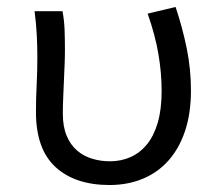

<svg xmlns="http://www.w3.org/2000/svg" viewBox="-20 -518 640 550"><path d="M294 12Q195 12 139 -39.5Q83 -91 83 -197Q83 -236 85 -275Q87 -314 87 -353Q87 -382 85.5 -415Q84 -448 79 -486H159Q164 -460 165 -432.5Q166 -405 166 -373Q166 -354 165 -331Q164 -308 163 -284Q162 -260 161 -236.5Q160 -213 160 -192Q160 -155 171 -129Q182 -103 200.5 -87Q219 -71 243.5 -63.5Q268 -56 295 -56Q327 -56 354 -68Q381 -80 401 -104.5Q421 -129 432 -167Q443 -205 443 -257Q443 -308 434 -362Q425 -416 403 -479L483 -498Q503 -438 515 -379Q527 -320 527 -259Q527 -193 510 -142.5Q493 -92 462 -57.5Q431 -23 388 -5.5Q345 12 294 12Z"/></svg>

Font: Source Code Pro
Style: Regular
Weight: 400
Monospace: yes
Designer: Paul D. Hunt, Teo Tuominen
Foundry: Adobe Systems Incorporated
Version: Version 2.030;PS 1.000;hotconv 16.6.51;makeotf.lib2.5.65220